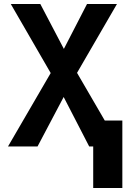

<svg xmlns="http://www.w3.org/2000/svg" viewBox="-20 -734 640 962"><path d="M593 208V-130H505L366 -369L566 -714H416L300 -489L182 -714H34L234 -368L20 0H168L299 -248L427 0H447V208Z"/></svg>

Font: Noto Sans Mono UI
Style: Bold
Weight: 700
Designer: Monotype Design team
Foundry: Monotype Imaging Inc.
Version: 1.000